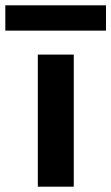

<svg xmlns="http://www.w3.org/2000/svg" viewBox="-77 -701 418 721"><path d="M65 0V-496H200V0ZM-57 -586V-681H321V-586Z"/></svg>

Font: DM Sans 24pt
Style: Bold
Weight: 700
Designer: Colophon Foundry, Jonny Pinhorn
Foundry: Colophon Foundry
Version: Version 4.004;gftools[0.9.30]